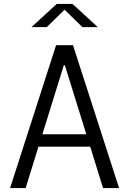

<svg xmlns="http://www.w3.org/2000/svg" viewBox="-20 -961 660 981"><path d="M588.5 0 353 -730H266.5L31.5 0H111L176.5 -211.5H441L506.5 0ZM141 -822.5H219L310 -911.5L401 -822.5H479.5L350.5 -941H270ZM196.5 -275 306 -627.5H311.5L421 -275Z"/></svg>

Font: Monaspace Neon Light
Style: Regular
Weight: 300
Designer: Riley Cran & the Lettermatic Team
Foundry: Lettermatic
Version: Version 1.200 (Monaspace Neon)